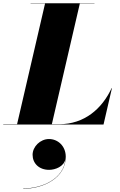

<svg xmlns="http://www.w3.org/2000/svg" viewBox="-70 -770 742 1187"><path d="M570 0 622 -225H620C561 -98 452 -2 295 -2H250.5L423.5 -748H514V-750H119V-748H208.5L35.5 -2H-50V0ZM131.5 187C131.5 239.5 171 280 233.5 280C272.5 280 325.5 259.5 334.5 213.5C325 334.5 193 395 73.5 395V397C197.5 397 336.5 331 336.5 199C336.5 133 288 89.5 233 89.5C178.5 89.5 131.5 137 131.5 187Z"/></svg>

Font: Bodoni* 96pt Fatface
Style: Italic
Weight: 900
Italic angle: -13°
Version: Version 2.3